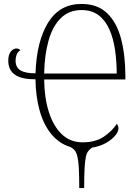

<svg xmlns="http://www.w3.org/2000/svg" viewBox="-20 -744 706 974"><path d="M382 210Q382 149 380 111Q378 73 373 51.5Q368 30 359 19Q350 8 335 1Q280 -16 241 -63Q202 -110 181.5 -181.5Q161 -253 160 -342Q22 -340 22 -436Q22 -466 34.5 -482Q47 -498 64 -498Q76 -498 83 -489Q70 -481 64.5 -467Q59 -453 59 -437Q59 -402 84 -387Q109 -372 160 -372Q166 -536 224.5 -630Q283 -724 393 -724Q475 -724 524 -676.5Q573 -629 594.5 -546Q616 -463 616 -358V-341H204Q205 -249 227.5 -177Q250 -105 293 -63.5Q336 -22 399 -22Q463 -22 505 -49.5Q547 -77 573 -116Q576 -111 578.5 -105.5Q581 -100 581 -92Q581 -77 565 -57Q549 -37 519 -19.5Q489 -2 447 5Q435 13 427 23.5Q419 34 415 54.5Q411 75 409 112Q407 149 407 210ZM572 -371Q572 -434 563.5 -491.5Q555 -549 535 -594.5Q515 -640 480.5 -666.5Q446 -693 393 -693Q331 -693 289.5 -653Q248 -613 227 -540.5Q206 -468 204 -371Z"/></svg>

Font: Noto Serif Condensed ExtraLight
Style: Regular
Weight: 200
Width: 3
Designer: Monotype Design Team
Foundry: Monotype Imaging Inc.
Version: Version 2.013; ttfautohint (v1.8.4.7-5d5b)